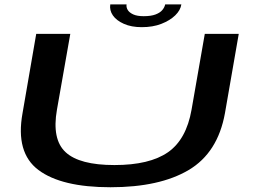

<svg xmlns="http://www.w3.org/2000/svg" viewBox="-20 -824 1127 848"><path d="M468 3Q685 3 813.5 -73.2Q942 -149.5 973.5 -324L1034.5 -674.5H884.5L826 -339.5Q803 -208 721.8 -151.5Q640.5 -95 485.5 -95Q331 -95 269.8 -151.8Q208.5 -208.5 231.5 -339.5L290.5 -674.5H140L79.5 -324Q48 -149.5 149.8 -73.2Q251.5 3 468 3ZM606 -704Q655.5 -704 693 -718.8Q730.5 -733.5 753.8 -756Q777 -778.5 781 -804.5H709.5Q707 -792 697.2 -780Q687.5 -768 667.2 -760.2Q647 -752.5 614.5 -752.5Q585.5 -752.5 568.2 -760.5Q551 -768.5 544 -780.2Q537 -792 539 -804.5H467Q463 -778.5 478.5 -756Q494 -733.5 527 -718.8Q560 -704 606 -704Z"/></svg>

Font: Anybody ExtraExpanded Medium
Style: Italic
Weight: 500
Width: 8
Italic angle: -10°
Version: Version 1.113;gftools[0.9.25]